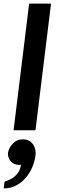

<svg xmlns="http://www.w3.org/2000/svg" viewBox="-30 -720 323 1061"><path d="M45 0 131 -700H252L166 0ZM-10 321Q-10 321 -8.5 311Q-7 301 -5.5 292Q-4 283 -4 283Q-4 283 8.5 279Q21 275 37.5 265Q54 255 68 237Q82 219 86 190Q84 191 80.5 191Q77 191 75 191Q46 191 29 170.5Q12 150 14 125Q19 96 41 73Q63 50 95 50Q123 50 139.5 63.5Q156 77 162.5 98Q169 119 166 141Q162 171 149 202.5Q136 234 114 260.5Q92 287 61 304Q30 321 -10 321Z"/></svg>

Font: Inclusive Sans SemiBold
Style: Italic
Weight: 600
Italic angle: -7°
Designer: Olivia King
Foundry: Olivia King
Version: Version 2.004